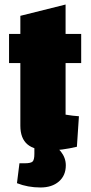

<svg xmlns="http://www.w3.org/2000/svg" viewBox="-20 -650 404 849"><path d="M199 15Q133 15 101.5 -11.5Q70 -38 70 -94V-580L270 -630V-143Q287 -140 301.5 -138.5Q316 -137 329 -136L320 -1Q286 7 255.5 11Q225 15 199 15ZM20 -371V-500H339V-371ZM159 179Q103 179 55 160L66 72H89Q116 72 124 64.5Q132 57 132 30V-21H192Q227 -8 249 20Q271 48 271 81Q271 126 240.5 152.5Q210 179 159 179Z"/></svg>

Font: Changa ExtraBold
Style: Regular
Weight: 800
Designer: Eduardo Rodriguez Tunni
Foundry: Eduardo Rodriguez Tunni
Version: Version 3.002; ttfautohint (v1.8.2)